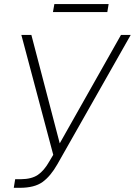

<svg xmlns="http://www.w3.org/2000/svg" viewBox="-20 -896 650 926"><path d="M46.4 9.8 53.2 -31.7H81.1Q132.8 -32.2 162.8 -52.7Q192.9 -73.2 218.3 -118.2L236.8 -149.4L83 -727.5H131.3L268.1 -204.6L563.5 -727.5H610.4L256.8 -104Q224.1 -46.4 185.3 -18.3Q146.5 9.8 75.7 9.8ZM503.9 -876.5 497.6 -837.9H235.4L242.2 -876.5Z"/></svg>

Font: Inter Display Extra Light
Style: Italic
Weight: 200
Italic angle: -9.39999°
Designer: Rasmus Andersson
Foundry: rsms
Version: Version 4.000;git-4fc901f